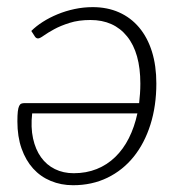

<svg xmlns="http://www.w3.org/2000/svg" viewBox="-20 -526 523 552"><path d="M30 0ZM190 6.5Q155.5 6.5 126 -5.8Q96.5 -18 75.2 -41.5Q54 -65 42 -99Q30 -133 30 -177Q30 -195 31.2 -205.5Q32.5 -216 35 -221.2Q37.5 -226.5 41.2 -228Q45 -229.5 50 -229.5H380Q381.5 -242.5 382.5 -256.8Q383.5 -271 383.5 -285.5Q383.5 -374 345.5 -421.2Q307.5 -468.5 240 -468.5Q206 -468.5 180 -460.2Q154 -452 135.8 -442Q117.5 -432 106 -423.8Q94.5 -415.5 89.5 -415.5Q84.5 -415.5 81 -420L70 -437Q84 -451 103.2 -463.2Q122.5 -475.5 145.5 -485Q168.5 -494.5 194.2 -500Q220 -505.5 246.5 -505.5Q288.5 -505.5 322.2 -490.5Q356 -475.5 380 -447Q404 -418.5 416.8 -377.8Q429.5 -337 429.5 -286Q429.5 -221.5 412.5 -167.8Q395.5 -114 364.2 -75.2Q333 -36.5 288.8 -15Q244.5 6.5 190 6.5ZM192 -28Q228 -28 258 -40Q288 -52 311.2 -74.5Q334.5 -97 350.5 -128.8Q366.5 -160.5 375 -200H72.5Q68 -160 75 -128Q82 -96 98 -73.8Q114 -51.5 138 -39.8Q162 -28 192 -28Z"/></svg>

Font: Lato Light
Style: Italic
Weight: 300
Italic angle: -7°
Designer: Lukasz Dziedzic
Foundry: tyPoland Lukasz Dziedzic
Version: Version 2.007; 2014-02-27